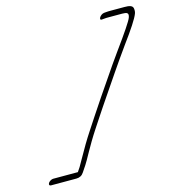

<svg xmlns="http://www.w3.org/2000/svg" viewBox="-115 -812 913 987"><g transform="rotate(-15 341.5 -319.0)"><path d="M28.4 60C23.5 68 26.1 75 34.1 75H170.1C187.1 75 200.5 68 209.4 54L232.2 20C239.1 10 249.9 -10 266.7 -40C283.5 -70 304.2 -106 331.9 -148L370.9 -207C386.3 -230 403.1 -256 423.9 -286C481.2 -370 520.8 -430 588.1 -524C639.1 -593 670.7 -641 680 -666C683 -674 683.9 -682 682.3 -693C679.7 -710 661.2 -713 636.2 -713H564.2C555.2 -713 546.2 -713 537.7 -712L527.2 -711C505.7 -708 488.9 -678 509.4 -681L520.9 -682C528.4 -683 535.4 -683 544.4 -683H616.4C641.4 -683 653.4 -679 644.1 -654C637.7 -637 603.6 -586 541.7 -501C514 -463 488.3 -425 463.1 -388C420.1 -325 378.5 -265 340.9 -207L300.9 -146C273.7 -105 248.5 -62 223.4 -17C214 0 206.6 13 201.2 22L185.8 45H53.8C45.8 45 33.4 52 28.4 60Z"/></g></svg>

Font: MewTooHand
Style: UltimateIta
Weight: 400
Designer: Mew Too, Robert Jablonski
Version: Version 0.77